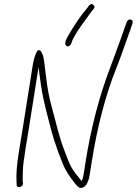

<svg xmlns="http://www.w3.org/2000/svg" viewBox="-20 -880 669 938"><path d="M300.6 -660.5C309.9 -644.2 325.9 -658.3 329.9 -672.3C336.3 -694.9 361.2 -735.1 404.6 -793C415.6 -807.7 423.7 -818.7 428.8 -826L437.4 -836C444.1 -844.8 442.6 -852.5 432.8 -858.9C427.8 -862.2 421.5 -859.9 413.9 -852L406.2 -841C374.6 -804.2 342.6 -757.3 310.3 -700.5C299.4 -681.5 296.2 -668.2 300.6 -660.5ZM92.5 16 90.7 2C90.8 -7.3 91.2 -24 91.7 -48C92.5 -88.3 114.6 -212.4 121.7 -257L168.6 -553C169.5 -540.5 173.4 -510.4 180.4 -462.6C192.7 -378.9 214.6 -306.7 232.4 -236C242.8 -194.5 282.8 -82.8 300.1 -51C310.4 -31.9 345.8 19.5 361.4 32.5C368.1 38.2 375.6 39.5 383.7 36.5C401.1 30.1 412.6 8.9 418.3 -27L428.2 -89.5C455.6 -262.5 495.5 -414.8 548.1 -546.5C573.6 -610.5 589.9 -661.1 616.1 -733L627.5 -767C630.5 -776.3 627.4 -782.1 618.3 -784.5C609.8 -786.7 601.7 -780.1 599.4 -773L586.9 -738C579.3 -715.3 572.4 -695.8 566.1 -679.5C550.3 -638.1 537.2 -598.9 519.6 -553C465.1 -410.8 424.6 -256.3 398.2 -89.5L388.8 -30C386.3 -14.7 383.1 -3 379.2 5C328.6 -55.2 324.8 -64.2 294.5 -145C262.9 -228.9 258.2 -267.3 232.7 -357.5C220.4 -401.1 211 -451.5 204.6 -508.7C198.2 -565.8 193.4 -598.9 190.3 -608C166.3 -674.3 146.9 -605.4 138.9 -555L91.7 -257C87.8 -232.3 81.1 -191.3 71.7 -134C62.3 -76.7 58.6 -29.3 60.7 8L61.4 23C61.5 41.6 92.6 35 92.5 16Z"/></svg>

Font: MewTooHand
Style: Ita
Weight: 400
Designer: Mew Too, Robert Jablonski
Version: Version 0.77